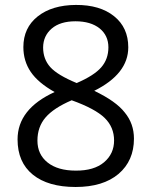

<svg xmlns="http://www.w3.org/2000/svg" viewBox="-20 -744 612 774"><path d="M130.9 -177.2Q130.9 -121.6 171.9 -88.9Q212.9 -56.2 285.6 -56.2Q358.9 -55.7 399.4 -89.8Q439.9 -124 439.9 -177.7Q439.9 -231.4 401.9 -268.6Q363.8 -305.7 269 -339.8Q196.3 -308.6 163.6 -270.5Q130.9 -232.4 130.9 -177.2ZM153.8 -552.7Q153.8 -505.9 182.6 -473.6Q211.4 -441.4 289.1 -409.2Q359.4 -439.5 388.2 -472.7Q417 -505.9 417 -553.2Q417 -600.6 381.8 -629.4Q345.7 -658.2 284.2 -658.2Q222.7 -658.2 188.5 -628.9Q154.3 -599.6 153.8 -552.7ZM497.1 -553.2Q497.1 -446.3 359.9 -377.9Q447.8 -335.9 482.9 -290.5Q520 -245.6 520 -185.1Q520 -96.2 458 -43Q395.5 9.8 284.7 9.8Q173.8 9.8 112.3 -40Q50.8 -89.8 50.8 -182.1Q50.8 -304.7 200.2 -373Q133.8 -410.2 104 -454.1Q74.2 -498 74.2 -554.2Q74.2 -631.8 131.8 -677.7Q189.5 -723.6 286.1 -724.1Q382.8 -724.6 439.9 -678.7Q497.1 -632.8 497.1 -553.2Z"/></svg>

Font: OpenSansHebrew-Regular
Style: Regular
Weight: 400
Foundry: Ascender Corporation, Yanek Iontef
Version: Version 2.001;PS 002.001;hotconv 1.0.70;makeotf.lib2.5.58329